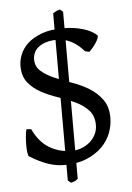

<svg xmlns="http://www.w3.org/2000/svg" viewBox="-54 -717 577 842"><g transform="rotate(-5 234.5 -295.5)"><path d="M255 70Q246 78 241 80Q236 82 224 85L211 74V-662Q218 -666 221 -668Q224 -670 226 -671Q228 -672 231.5 -673Q235 -674 242 -676L255 -665ZM421 -184Q421 -151 408.5 -117.5Q396 -84 369 -57Q342 -30 300.5 -12.5Q259 5 201 5Q167 5 131 -7Q95 -19 50 -47Q47 -49 45 -63Q43 -77 43 -95.5Q43 -114 44.5 -133Q46 -152 50 -166L71 -164Q98 -106 142 -80Q186 -54 239 -54Q261 -54 281.5 -61.5Q302 -69 318.5 -82.5Q335 -96 345 -115.5Q355 -135 355 -158Q355 -198 332.5 -222.5Q310 -247 275.5 -263.5Q241 -280 201.5 -293Q162 -306 127.5 -324.5Q93 -343 70.5 -371Q48 -399 48 -445Q48 -468 58 -494Q68 -520 91.5 -542Q115 -564 153.5 -578.5Q192 -593 250 -593Q297 -593 336.5 -581Q376 -569 396 -549Q399 -546 395.5 -536.5Q392 -527 385 -516.5Q378 -506 369.5 -496Q361 -486 355 -480L336 -484Q308 -516 278.5 -530.5Q249 -545 220 -545Q189 -545 168 -538Q147 -531 134 -520Q121 -509 115.5 -495.5Q110 -482 110 -468Q110 -436 133 -416Q156 -396 190.5 -381Q225 -366 265.5 -352Q306 -338 340.5 -317Q375 -296 398 -264.5Q421 -233 421 -184Z"/></g></svg>

Font: Ekushey Amar Desh
Style: Regular
Weight: 400
Designer: Al Mamun Sumon
Foundry: Al Mamun Sumon
Version: Version 1.0